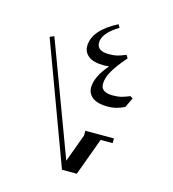

<svg xmlns="http://www.w3.org/2000/svg" viewBox="-125 -973 970 1076"><g transform="rotate(15 360.0 -435.0)"><path d="M74.2 -702.1 99.1 -711.9 344.2 -55.2 403.8 -217.8V-245.1H569.8V-217.8H500L419.9 0H334ZM291 -706.1Q291 -798.8 429.2 -870.1L439.9 -852.1Q350.1 -797.9 350.1 -742.2Q350.1 -693.8 419.9 -693.8Q448.7 -693.8 467.3 -698.5Q485.8 -703.1 517.1 -715.8L527.8 -698.2Q479.5 -643.1 455.3 -601.6Q431.2 -560.1 431.2 -523.9Q431.2 -476.1 501 -476.1Q529.8 -476.1 548.3 -480.7Q566.9 -485.4 598.1 -498L612.8 -488.8L585.9 -432.1Q538.1 -408.2 492.2 -408.2Q429.7 -408.2 400.9 -430.7Q372.1 -453.1 372.1 -487.8Q372.1 -550.3 439 -627.9Q421.4 -626 411.1 -626Q348.6 -626 319.8 -648.4Q291 -670.9 291 -706.1Z"/></g></svg>

Font: Dehuti
Style: Bold
Weight: 700
Version: Version 1.2